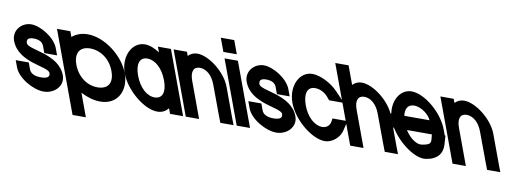

<svg xmlns="http://www.w3.org/2000/svg" viewBox="-226 -1284 5349 1986"><g transform="rotate(10 2448.5 -290.5)"><path d="M297.2 -413 323 -343H189L163.2 -413C149.5 -450 116.8 -472 56.1 -473C-3.4 -473 -19.6 -450 -6.8 -413C18.3 -345 336.5 -366 417.2 -150C457 -42 359.3 51 248.9 50C141 50 -23.6 -41 -63.8 -150L-89.6 -220H47.4L73.2 -150C86.1 -115 127.1 -89 197.3 -90C268.7 -90 290.5 -114 277.2 -150C252.1 -218 -58.4 -195 -140.8 -413C-180.3 -520 -93.8 -612 4.4 -613C104.7 -613 257.7 -520 297.2 -413Z M435.5 -555.9C476.9 -591.2 532.7 -612.6 598.4 -613C781.3 -613 983.2 -451 1044.5 -282C1107.6 -111 1027.3 51 842.9 50C776.6 50 705.2 28.8 638.2 -6.3L701.7 166L727.5 236H587.5L561.7 166L396.5 -282L300.3 -543L274.4 -613H414.4ZM536.5 -282C580.4 -163 682.4 -89 791.3 -90C901.7 -90 949.4 -163 904.5 -282C861 -400 760.8 -472 650.1 -473C540.8 -473 493 -400 536.5 -282Z M1044.9 -281C981.4 -453 1065.4 -612 1198.4 -613C1247.4 -613 1302.2 -591.8 1355.2 -556.6L1334.4 -613H1471.4L1497.3 -543L1592.6 -284.6L1593.9 -281L1690.1 -20L1715.9 50H1578.9L1558.5 -5.5C1531.5 29.4 1492.2 50.4 1442.9 50C1307.8 50 1107.6 -111 1044.9 -281ZM1184.9 -281C1228.4 -163 1310.9 -89 1391.3 -90C1471.7 -90 1500.4 -160.8 1458.8 -275.7L1456.9 -281C1413 -400 1332 -472 1250.1 -473C1169.3 -473 1141 -400 1184.9 -281Z M1654.5 -572.2C1678.8 -597.6 1711.3 -612.7 1749.9 -613C1871.3 -613 2053.3 -472 2106.1 -326L2219 -20L2246.2 51H2107.2L2080.3 -19L1966.3 -326C1932 -419 1869.9 -472 1801.6 -473C1734.4 -473 1711 -419 1745.3 -326L1771.1 -256L1858.1 -20L1883.9 50H1743.9L1718.1 -20L1631.1 -256L1605.3 -326L1525.3 -543L1499.4 -613H1639.4Z M2080.8 -677H2010.8L1959.2 -817H2029.2H2030.2H2100.2L2151.8 -677H2081.8ZM2060.3 -543 2034.4 -613H2174.4L2200.3 -543L2393.1 -20L2418.9 50H2278.9L2253.1 -20Z M2740.2 -413 2766 -343H2632L2606.2 -413C2592.5 -450 2559.8 -472 2499.1 -473C2439.6 -473 2423.4 -450 2436.2 -413C2461.3 -345 2779.5 -366 2860.2 -150C2900 -42 2802.3 51 2691.9 50C2584 50 2419.4 -41 2379.2 -150L2353.4 -220H2490.4L2516.2 -150C2529.1 -115 2570.1 -89 2640.3 -90C2711.7 -90 2733.5 -114 2720.2 -150C2695.1 -218 2384.6 -195 2302.2 -413C2262.7 -520 2349.2 -612 2447.4 -613C2547.7 -613 2700.7 -520 2740.2 -413Z M3229.8 -479 3330.5 -374H3175.1L3145.2 -409C3108.8 -450 3062.4 -472 3011.1 -473C2930.3 -473 2903.2 -399 2945.9 -281C2989.4 -163 3071.6 -90 3152.3 -90C3198.7 -91 3230.5 -120 3236.6 -161L3241.9 -195H3398.5L3373.6 -89C3356.8 -18 3282.6 49 3203.9 50C3068.8 50 2870.3 -109 2805.9 -281C2742.8 -452 2824.3 -613 2959.4 -613H2960.3C3038 -612 3155.6 -558 3229.8 -479Z M3946 -20 3973.2 51H3834.2L3807.3 -19L3693.3 -326C3659 -419 3596.9 -472 3528.6 -473C3461.4 -473 3438 -419 3472.3 -326L3498.1 -256L3585.1 -20L3610.9 50H3470.9L3445.1 -20L3358.1 -256L3332.3 -326L3196.2 -695L3170.4 -765H3310.4L3336.2 -695L3381.5 -572.2C3405.8 -597.6 3438.3 -612.7 3476.9 -613C3598.3 -613 3780.3 -472 3833.1 -326Z M3968.7 -351H4233.1C4215 -400 4134 -472 4052.1 -473C3988.6 -473 3958.1 -428 3968.7 -351ZM3884.6 -211H3875.7L3849.9 -281L3824.1 -351H3831.8C3810.7 -494.4 3885.6 -612.1 4000.4 -613C4135.6 -613 4331.8 -452 4394.8 -281L4416.2 -223H4423.2L4429.4 -133C4435.8 -37 4385 31 4266.7 49C4155.3 68 3975.5 -63.3 3884.6 -211ZM4282.5 -211H4021.2C4071.2 -131 4144.8 -79.5 4199.6 -89H4200.5C4284.2 -104 4293 -117 4286.8 -173Z M4456.5 -572.2C4480.8 -597.6 4513.3 -612.7 4551.9 -613C4673.3 -613 4855.3 -472 4908.1 -326L5021 -20L5048.2 51H4909.2L4882.3 -19L4768.3 -326C4734 -419 4671.9 -472 4603.6 -473C4536.4 -473 4513 -419 4547.3 -326L4573.1 -256L4660.1 -20L4685.9 50H4545.9L4520.1 -20L4433.1 -256L4407.3 -326L4327.3 -543L4301.4 -613H4441.4Z"/></g></svg>

Font: Nordica Plus
Style: NordicaClassicRgCondOpObl
Weight: 500
Version: Version 1.01